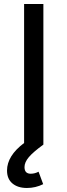

<svg xmlns="http://www.w3.org/2000/svg" viewBox="-20 -720 336 956"><path d="M196 0Q145 37 123.5 62.5Q102 88 102 112Q102 145 133 145Q153 145 172 135L195 197Q157 216 114 216Q69 216 42 193.5Q15 171 15 129Q15 56 100 -8V-700H196Z"/></svg>

Font: Montserrat arm
Style: Regular
Weight: 400
Designer: Julieta Ulanovsky
Foundry: Julieta Ulanovsky
Version: Version 6.000;PS 006.000;hotconv 1.0.88;makeotf.lib2.5.64775